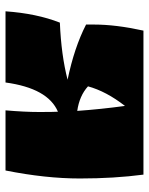

<svg xmlns="http://www.w3.org/2000/svg" viewBox="58 -598 540 696"><g transform="rotate(90 328.0 -250.0)"><path d="M69 -321Q69 -400 91 -500H613Q627 -394 627 -269.5Q627 -145 598 0H380Q386 -70 386 -121.5Q386 -173 385 -190Q300 -154 279 0H21Q29 -113 62 -197Q180 -202 269 -225Q153 -249 69 -292ZM364 -433Q311 -365 293 -299Q327 -268 382 -260Q376 -345 364 -433Z"/></g></svg>

Font: Ruslan Display
Style: Regular
Weight: 400
Designer: Denis Masharov, Vladimir Rabdu
Foundry: Denis Masharov, Vladimir Rabdu
Version: Version 1.000; ttfautohint (v1.4.1)